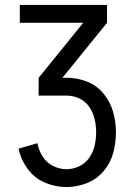

<svg xmlns="http://www.w3.org/2000/svg" viewBox="-20 -755 540 775"><path d="M248 0Q203 0 161 -18Q119 -36 91.5 -73.5Q64 -111 55 -155L131 -177Q136 -149 151.5 -124Q167 -99 193.5 -85.5Q220 -72 248 -72Q275 -72 300 -84Q325 -96 340.5 -118.5Q356 -141 362 -167.5Q368 -194 368 -221Q368 -248 362 -274Q356 -300 341 -322.5Q326 -345 301.5 -357Q277 -369 250 -369H136V-441L316 -663H60V-735H412V-663L232 -441H250Q292 -441 331.5 -425.5Q371 -410 398 -377Q425 -344 436.5 -303.5Q448 -263 448 -221Q448 -179 437 -138Q426 -97 398 -64Q370 -31 330 -15.5Q290 0 248 0Z"/></svg>

Font: Iosevka SS01
Style: Regular
Weight: 400
Monospace: yes
Designer: Belleve Invis
Foundry: Belleve Invis
Version: 2.3.3; ttfautohint (v1.8.3)